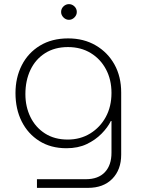

<svg xmlns="http://www.w3.org/2000/svg" viewBox="-20 -707 687 930"><path d="M159 203V161H396Q456 161 488 127Q520 93 520 33V-121H517Q502 -90 472 -59.5Q442 -29 400 -9Q358 11 302 11Q226 11 170.5 -24Q115 -59 85 -119Q55 -179 55 -256Q55 -331 85.5 -391Q116 -451 173.5 -486Q231 -521 310 -521Q386 -521 444 -487Q502 -453 534.5 -394.5Q567 -336 567 -259V42Q567 115 524 159Q481 203 406 203ZM308 -31Q369 -31 417 -60.5Q465 -90 492.5 -140.5Q520 -191 520 -257Q520 -321 493.5 -371Q467 -421 419.5 -450Q372 -479 309 -479Q245 -479 198.5 -449.5Q152 -420 127.5 -368.5Q103 -317 103 -251Q103 -190 127.5 -140Q152 -90 198 -60.5Q244 -31 308 -31ZM314 -611Q299 -611 287.5 -622.5Q276 -634 276 -649Q276 -665 287.5 -676Q299 -687 314 -687Q329 -687 340.5 -676Q352 -665 352 -649Q352 -634 340.5 -622.5Q329 -611 314 -611Z"/></svg>

Font: MuseoModerno Thin ExtraLight
Style: Regular
Weight: 250
Version: Version 1.002